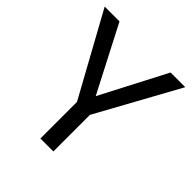

<svg xmlns="http://www.w3.org/2000/svg" viewBox="-192 -848 984 984"><g transform="rotate(45 300.5 -355.5)"><path d="M299.3 -354 114.7 -710.9H7.3L252.4 -265.1V0H346.2V-265.1L591.3 -710.9H484.9Z"/></g></svg>

Font: Roboto1
Style: rg
Weight: 400
Designer: Google
Version: Version 2.137; 2017